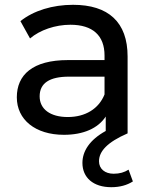

<svg xmlns="http://www.w3.org/2000/svg" viewBox="-20 -555 638 799"><path d="M50 -150C50 -57 127 6 246 6C327 6 388 -21 420 -70V-10C353 27 323 74 323 123C323 184 368 224 443 224C478 224 508 216 533 200L515 151C498 162 478 168 453 168C417 168 392 148 392 116C392 75 426 37 511 0V-320C511 -463 431 -535 284 -535C199 -535 120 -511 65 -467L105 -395C146 -430 210 -452 273 -452C366 -452 415 -407 415 -324V-305H263C115 -305 50 -243 50 -150ZM267 -236H415V-162C391 -102 335 -68 262 -68C189 -68 145 -101 145 -154C145 -209 186 -236 267 -236Z"/></svg>

Font: Malon Grotesk Med
Style: Regular
Weight: 500
Designer: Julieta Ulanovsky
Foundry: Julieta Ulanovsky
Version: Version 7.200